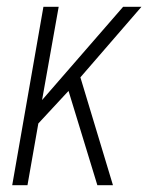

<svg xmlns="http://www.w3.org/2000/svg" viewBox="-20 -546 437 566"><path d="M16 0 108 -526H153L104 -251L343 -526H397L217 -318L313 0H267L182 -278L93 -182L61 0Z"/></svg>

Font: Archivo Condensed Thin
Style: Italic
Weight: 250
Width: 3
Italic angle: -10°
Designer: Hector Gatti
Foundry: Omnibus-Type
Version: Version 2.001